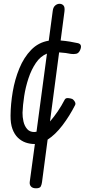

<svg xmlns="http://www.w3.org/2000/svg" viewBox="-20 -755 468 1010"><path d="M169.5 235.5Q151.5 235.5 143 226Q134.5 216.5 136.5 201.5L163.5 2.5H160.5Q137.5 2.5 115 -5.2Q92.5 -13 74.2 -30.5Q56 -48 45.5 -76.5Q35 -105 35.5 -147Q36 -207.5 47 -272.5Q58 -337.5 81.8 -395.2Q105.5 -453 143.8 -492.5Q182 -532 236.5 -541L257.5 -698.5Q260 -717.5 270.5 -726.2Q281 -735 293 -735Q306 -735 314 -726.2Q322 -717.5 319 -694L299 -542Q324 -540 348.2 -536Q372.5 -532 389.5 -528Q402.5 -525 405.2 -515.5Q408 -506 401 -490.5Q393.5 -474.5 380.5 -472Q367.5 -469.5 353 -471.5Q342.5 -474 325.5 -476.2Q308.5 -478.5 291 -479.5L243 -116Q263.5 -139.5 283.8 -169.2Q304 -199 320.5 -231Q325.5 -240 338 -239Q350.5 -238 360 -234.5Q365 -231.5 369.5 -226Q374 -220.5 376 -214.5Q378 -208.5 375.5 -203Q346 -145 308.8 -96Q271.5 -47 230.5 -20.5L201 203Q199.5 215 194.8 225.2Q190 235.5 169.5 235.5ZM98.5 -162.5Q98 -139.5 103.5 -115.8Q109 -92 122.8 -76.2Q136.5 -60.5 160.5 -60.5Q166 -60.5 172 -62L227 -473Q192.5 -459 168.8 -424Q145 -389 129.8 -343Q114.5 -297 107.2 -249.2Q100 -201.5 98.5 -162.5Z"/></svg>

Font: Edu NSW ACT Hand Pre
Style: Regular
Weight: 400
Designer: Tina and Corey Anderson, Eben Sorkin, Mirko Velimirovic
Foundry: Sorkin Type Co.
Version: Version 2.000